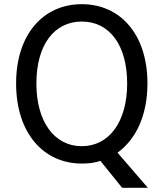

<svg xmlns="http://www.w3.org/2000/svg" viewBox="-20 -768 782 918"><path d="M460 1 564 130H687L542 -38C630 -102 685 -216 685 -369C685 -604 555 -748 371 -748C187 -748 57 -604 57 -369C57 -133 187 14 371 14C406 14 436 10 460 1ZM371 -69C240 -69 154 -186 154 -369C154 -553 239 -665 371 -665C503 -665 588 -553 588 -369C588 -186 502 -69 371 -69Z"/></svg>

Font: Bithumb Trading Sans
Style: Regular
Weight: 400
Designer: HamHyungwon
Foundry: Bithumb
Version: Version 1.300;FEAKit 1.0